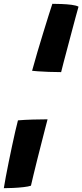

<svg xmlns="http://www.w3.org/2000/svg" viewBox="-98 -771 431 1005"><path d="M70 -400.5Q82 -445 97.5 -497.5Q113 -550 128.5 -600.2Q144 -650.5 156.5 -690.5Q169 -730.5 176 -751Q195.5 -751 223.5 -750Q251.5 -749 276.8 -745.8Q302 -742.5 313 -736Q307 -715 297.5 -680Q288 -645 277 -603.2Q266 -561.5 255 -520.2Q244 -479 235.2 -445.5Q226.5 -412 222 -393.5Q189.5 -393.5 156.5 -394.8Q123.5 -396 99.8 -397.8Q76 -399.5 70 -400.5ZM-4 -141Q30 -144 73.8 -145.2Q117.5 -146.5 151 -146.5Q147.5 -133.5 139 -100.5Q130.5 -67.5 119.5 -24.2Q108.5 19 97.2 63.5Q86 108 77.2 144.8Q68.5 181.5 64 201Q51.5 205.5 25 208.5Q-1.5 211.5 -30.2 212.8Q-59 214 -78 214Q-74.5 191.5 -67.8 155.5Q-61 119.5 -52.5 77.5Q-44 35.5 -35 -6.5Q-26 -48.5 -18 -83.8Q-10 -119 -4 -141Z"/></svg>

Font: Grandstander ExtraBold
Style: Italic
Weight: 800
Italic angle: -15°
Designer: Tyler Finck
Foundry: Etcetera Type Co
Version: Version 1.200; ttfautohint (v1.8.3)